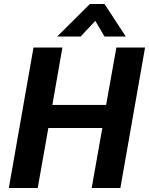

<svg xmlns="http://www.w3.org/2000/svg" viewBox="-20 -937 743 957"><path d="M147 -700H291L241 -414H509L560 -700H703L580 0H437L490 -299H221L168 0H24ZM428 -917H501L607 -755H501L455 -833L382 -755H265Z"/></svg>

Font: Sarabun
Style: Bold Italic
Weight: 700
Italic angle: -10°
Designer: Suppakit Chalermlarp | Katatrad Co.,Ltd.
Foundry: Cadson Demak Co.,Ltd.
Version: Version 1.000; ttfautohint (v1.6)